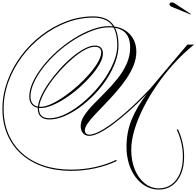

<svg xmlns="http://www.w3.org/2000/svg" viewBox="-104 -1028 1617 1580"><path d="M1401 262Q1401 147 1351 40L1360 35Q1411 144 1411 263Q1411 344 1385.5 404Q1360 464 1313.5 498Q1267 532 1204 532Q1146 532 1097 505Q1048 478 1012 430Q976 382 956.5 318Q937 254 937 181Q937 61 978.5 -42Q1020 -145 1104 -255Q1028 -176 957 -113Q886 -50 824.5 -4.5Q763 41 713.5 65.5Q664 90 630 90Q599 90 579.5 68Q560 46 560 10Q560 -33 589.5 -77.5Q619 -122 665 -169.5Q711 -217 763.5 -269.5Q816 -322 862 -379.5Q908 -437 937.5 -501.5Q967 -566 967 -638Q967 -803 793 -803Q730 -803 658.5 -776.5Q587 -750 514 -705.5Q441 -661 375 -602.5Q309 -544 258 -480Q207 -416 177 -352Q147 -288 147 -232Q147 -192 168.5 -170.5Q190 -149 230 -149Q268 -149 319 -172.5Q370 -196 426 -235Q482 -274 536 -322.5Q590 -371 633.5 -421.5Q677 -472 703 -518Q729 -564 729 -597Q729 -643 676 -643Q640 -643 592.5 -617Q545 -591 493.5 -547Q442 -503 392.5 -448.5Q343 -394 303.5 -336.5Q264 -279 240.5 -226Q217 -173 217 -133Q217 -55 303 -55Q358 -55 419.5 -82Q481 -109 543.5 -156.5Q606 -204 663.5 -264.5Q721 -325 765 -392Q809 -459 835 -526Q861 -593 861 -652Q861 -771 813 -827Q765 -883 664 -883Q551 -883 443.5 -842Q336 -801 242 -728.5Q148 -656 77 -561Q6 -466 -34 -356.5Q-74 -247 -74 -132Q-74 -18 -35 74Q4 166 77 232Q150 298 252.5 333Q355 368 482 368Q581 368 677.5 347Q774 326 853 287L856 297Q776 336 678 357Q580 378 482 378Q353 378 249 342Q145 306 70.5 239Q-4 172 -44 78Q-84 -16 -84 -132Q-84 -248 -43.5 -359.5Q-3 -471 69 -567.5Q141 -664 236 -737Q331 -810 440 -851.5Q549 -893 664 -893Q769 -893 820 -833.5Q871 -774 871 -652Q871 -588 845.5 -518Q820 -448 776 -380Q732 -312 674.5 -252Q617 -192 553 -145.5Q489 -99 425 -72Q361 -45 302 -45Q256 -45 231.5 -68Q207 -91 207 -133Q207 -175 230.5 -229Q254 -283 294.5 -341.5Q335 -400 384.5 -455.5Q434 -511 487 -555.5Q540 -600 589 -626.5Q638 -653 676 -653Q710 -653 726.5 -636Q743 -619 743 -588Q743 -551 717 -504Q691 -457 647.5 -406.5Q604 -356 550 -308Q496 -260 438 -222Q380 -184 326 -161.5Q272 -139 230 -139Q187 -139 162 -163.5Q137 -188 137 -232Q137 -291 167.5 -355.5Q198 -420 250 -485.5Q302 -551 369 -610Q436 -669 509.5 -714.5Q583 -760 656 -786.5Q729 -813 793 -813Q863 -813 913 -786Q963 -759 990.5 -711.5Q1018 -664 1018 -603Q1018 -546 995 -489Q972 -432 934 -377Q896 -322 851 -270.5Q806 -219 761 -172.5Q716 -126 678 -85.5Q640 -45 617 -12Q594 21 594 45Q594 61 604 70.5Q614 80 630 80Q675 80 751.5 33Q828 -14 926.5 -99.5Q1025 -185 1134 -301L1438 -661H1493Q1406 -591 1328 -505.5Q1250 -420 1186 -326.5Q1122 -233 1075 -139.5Q1028 -46 1002 42Q976 130 976 205Q976 296 1005.5 367.5Q1035 439 1087 480.5Q1139 522 1204 522Q1264 522 1308 489.5Q1352 457 1376.5 398.5Q1401 340 1401 262ZM1463 -909 1309 -972Q1291 -980 1291 -993Q1291 -1008 1310 -1008Q1315 -1008 1321 -1006.5Q1327 -1005 1334 -1000L1466 -913Z"/></svg>

Font: Ballet 24pt
Style: Regular
Weight: 400
Designer: Maximiliano R. Sproviero
Foundry: Omnibus-Type
Version: Version 1.100